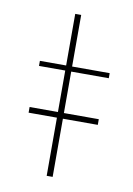

<svg xmlns="http://www.w3.org/2000/svg" viewBox="-68 -588 440 634"><g transform="rotate(10 152.0 -271.5)"><path d="M133 -543H153V-370H279V-353H153V0H133V-353H45V-370H133ZM38 -214H270V-195H38Z"/></g></svg>

Font: Josefin Sans Thin Thin
Style: Regular
Weight: 250
Version: Version 2.001